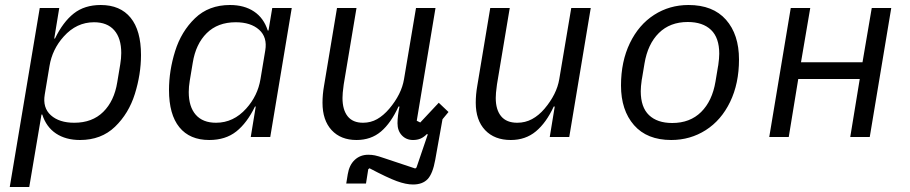

<svg xmlns="http://www.w3.org/2000/svg" viewBox="-20 -548 3640 768"><path d="M139 -516H217L197 -394H200Q232 -460 275 -494Q318 -528 383 -528Q461 -528 502.5 -477Q544 -426 544 -328Q544 -251 519.5 -172.5Q495 -94 440 -41Q385 12 300 12Q243 12 204 -14Q165 -40 149 -90H146L97 200H19ZM449 -219 461 -291Q465 -315 465 -336Q465 -395 437 -427Q409 -459 356 -459Q286 -459 235 -402Q189 -351 178 -284L159 -170Q150 -117 183.5 -87Q217 -57 277 -57Q349 -57 393 -100.5Q437 -144 449 -219Z M983 0 1003 -122H1000Q968 -56 925 -22Q882 12 817 12Q739 12 697.5 -39Q656 -90 656 -188Q656 -265 680.5 -343.5Q705 -422 760 -475Q815 -528 900 -528Q957 -528 996 -502Q1035 -476 1051 -426H1054L1069 -516H1147L1061 0ZM965 -114Q1011 -165 1022 -232L1041 -346Q1050 -399 1016.5 -429Q983 -459 923 -459Q851 -459 807 -415.5Q763 -372 751 -297L739 -225Q735 -201 735 -180Q735 -121 763 -89Q791 -57 844 -57Q914 -57 965 -114Z M1458 125 1453 129 1444 186H1365L1371 149Q1377 112 1399 91.5Q1421 71 1453 71Q1467 71 1479.5 73.5Q1492 76 1518 85L1641 126L1646 122L1691 -10L1688 -12Q1675 1 1662 6.5Q1649 12 1632 12Q1605 12 1587.5 -6.5Q1570 -25 1570 -55Q1570 -83 1578 -122H1574Q1544 -56 1504 -22Q1464 12 1406 12Q1343 12 1306.5 -27.5Q1270 -67 1270 -137Q1270 -170 1276 -204L1328 -516H1406L1355 -211L1354 -203Q1350 -175 1350 -156Q1350 -109 1370.5 -83Q1391 -57 1432 -57Q1463 -57 1488.5 -71.5Q1514 -86 1537 -113Q1586 -171 1596 -231L1644 -516H1722L1647 -65L1661 -58L1735 -137L1774 -100L1750 -71L1721 91Q1711 147 1690.5 168.5Q1670 190 1632 190Q1604 190 1567 176.5Q1530 163 1458 125Z M2199 -122H2195Q2165 -57 2123.5 -22.5Q2082 12 2023 12Q1958 12 1920.5 -27.5Q1883 -67 1883 -137Q1883 -170 1889 -204L1941 -516H2019L1968 -211L1967 -203Q1963 -175 1963 -156Q1963 -109 1984.5 -83Q2006 -57 2049 -57Q2081 -57 2108 -71.5Q2135 -86 2158 -113Q2207 -171 2217 -231L2265 -516H2343L2257 0H2179Z M2464 -206Q2464 -302 2499.5 -375.5Q2535 -449 2596.5 -488.5Q2658 -528 2734 -528Q2832 -528 2884 -469Q2936 -410 2936 -310Q2936 -214 2900.5 -140.5Q2865 -67 2803 -27.5Q2741 12 2665 12Q2568 12 2516 -47.5Q2464 -107 2464 -206ZM2842 -222 2852 -282 2853 -287Q2857 -315 2857 -333Q2857 -397 2824 -428.5Q2791 -460 2731 -460Q2660 -460 2615.5 -416Q2571 -372 2558 -294L2548 -234L2547 -229Q2543 -201 2543 -183Q2543 -119 2576 -87.5Q2609 -56 2669 -56Q2740 -56 2784.5 -100Q2829 -144 2842 -222Z M3143 -516H3221L3184 -299H3430L3467 -516H3545L3459 0H3381L3419 -232H3173L3135 0H3057Z"/></svg>

Font: iA Writer Mono V
Style: Regular
Weight: 400
Italic angle: -9.5°
Designer: Mike Abbink, Paul van der Laan, Pieter van Rosmalen
Foundry: Bold Monday
Version: Version 2.000